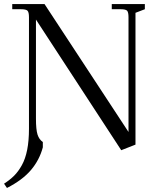

<svg xmlns="http://www.w3.org/2000/svg" viewBox="-38 -722 785 941"><path d="M-18.1 178.2Q11.2 159.2 31.5 138.9Q51.8 118.7 69.1 87.6Q86.4 56.6 95.2 12.2Q104 -32.2 104 -90.8V-637.2Q104 -662.1 96.9 -669.4Q89.8 -676.8 64.9 -676.8H22V-702.1H180.2L591.8 -75.2V-637.2Q591.8 -662.1 585 -669.4Q578.1 -676.8 553.2 -676.8H509.8V-702.1H671.9V-676.8L626 -659.2V-13.2L556.2 14.2L138.2 -626V-141.1Q138.2 -86.4 146 -62.3Q153.8 -38.1 171.9 -25.9V0Q155.3 62.5 113.5 111.6Q71.8 160.6 -3.9 199.2Z"/></svg>

Font: Dihjauti S
Style: Regular
Weight: 400
Designer: T. Christopher White
Version: Version 3.0.0